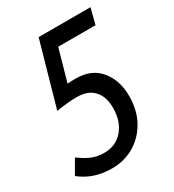

<svg xmlns="http://www.w3.org/2000/svg" viewBox="-198 -799 825 911"><g transform="rotate(-30 214.5 -343.0)"><path d="M147.5 14Q97.5 14 55 0.2Q12.5 -13.5 -24.5 -43L19.5 -119.5Q50 -96.5 81.2 -82.5Q112.5 -68.5 153 -68.5Q216 -68.5 255 -114.2Q294 -160 294 -232.5Q294 -295 262.2 -329Q230.5 -363 172 -363Q141.5 -363 114 -360.2Q86.5 -357.5 57.5 -352.5L156 -700H440L418 -614H213.5L164.5 -440Q187 -442 209.5 -442Q296 -442 342.2 -385.8Q388.5 -329.5 388.5 -243Q388.5 -166 356.2 -108.2Q324 -50.5 269.5 -18.2Q215 14 147.5 14Z"/></g></svg>

Font: Cabin Condensed
Style: Italic
Weight: 400
Width: 3
Italic angle: -10°
Designer: Pablo Impallari
Foundry: Pablo Impallari. http://www.impallari.com Igino Marini. http://www.ikern.com
Version: Version 3.001; ttfautohint (v1.8.3)